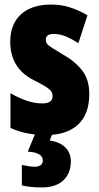

<svg xmlns="http://www.w3.org/2000/svg" viewBox="-20 -583 436 843"><path d="M372 -170Q372 -81 322 -35.5Q272 10 183 10Q143 10 103.5 3Q64 -4 26 -21V-174Q56 -156 92.5 -142.5Q129 -129 166 -129Q211 -129 211 -161Q211 -170 206.5 -179Q202 -188 184.5 -200Q167 -212 128 -231Q25 -283 25 -400Q25 -477 72 -520Q119 -563 205 -563Q248 -563 286 -551Q324 -539 364 -516L324 -393Q299 -410 271.5 -422Q244 -434 215 -434Q181 -434 181 -408Q181 -399 185.5 -392Q190 -385 207 -374Q224 -363 259 -342Q309 -314 340.5 -274Q372 -234 372 -170ZM291 126Q291 178 258 209Q225 240 163 240Q114 240 76 231V141Q93 145 106.5 147Q120 149 131 149Q168 149 168 121Q168 104 150.5 94Q133 84 102 83L136 0H212L198 34Q242 40 266.5 64Q291 88 291 126Z"/></svg>

Font: Noto Sans Kannada ExtraCondensed Black
Style: Regular
Weight: 900
Width: 2
Designer: Jelle Bosma - Monotype Design Team
Foundry: Monotype Imaging Inc.
Version: Version 2.005; ttfautohint (v1.8.4.7-5d5b)